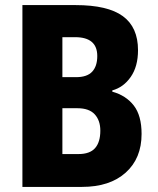

<svg xmlns="http://www.w3.org/2000/svg" viewBox="-20 -734 619 754"><path d="M277 -714Q403 -714 462.5 -670.5Q522 -627 522 -537Q522 -473 493.5 -432Q465 -391 421 -379V-374Q475 -359 505.5 -319.5Q536 -280 536 -208Q536 -112 473.5 -56Q411 0 302 0H68V-714ZM279 -431Q322 -431 342 -452.5Q362 -474 362 -514Q362 -588 275 -588H225V-431ZM225 -309V-129H288Q333 -129 353.5 -152.5Q374 -176 374 -221Q374 -261 352 -285Q330 -309 284 -309Z"/></svg>

Font: Noto Sans Lao Condensed ExtraBold
Style: Regular
Weight: 800
Width: 3
Designer: Monotype Design Team
Foundry: Monotype Imaging Inc.
Version: Version 2.003; ttfautohint (v1.8.4.7-5d5b)